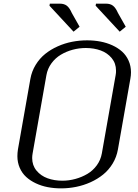

<svg xmlns="http://www.w3.org/2000/svg" viewBox="-20 -1010 748 1040"><path d="M531.7 -179.2 606.4 -603Q608.9 -615.7 608.4 -627.9Q608.4 -667 585 -695.3Q561.5 -723.6 525.1 -736.8Q488.8 -750 444.8 -750Q408.7 -750 374 -740.7Q339.4 -731.4 309.6 -713.6Q279.8 -695.8 258.8 -667.2Q237.8 -638.7 231.4 -603L156.7 -179.2Q154.3 -166 154.3 -153.8Q154.3 -114.3 177.7 -85.9Q201.2 -57.6 237.5 -44.4Q273.9 -31.2 317.9 -31.2Q353.5 -31.2 388.4 -40.8Q423.3 -50.3 453.4 -68.1Q483.4 -85.9 504.4 -114.7Q525.4 -143.6 531.7 -179.2ZM686 -582.5 618.7 -200.2Q611.3 -158.7 590.1 -123.8Q568.8 -88.9 538.6 -64.5Q508.3 -40 470.5 -22.9Q432.6 -5.9 392.3 2.2Q352.1 10.3 310.5 10.3Q272.9 10.3 238.5 3.7Q204.1 -2.9 174.1 -17.1Q144 -31.2 121.8 -51.5Q99.6 -71.8 86.9 -100.8Q74.2 -129.9 74.2 -164.1Q74.2 -181.6 77.1 -200.2L144.5 -582.5Q151.9 -624 173.3 -658.9Q194.8 -693.8 224.9 -718Q254.9 -742.2 292.7 -759Q330.6 -775.9 370.6 -783.7Q410.6 -791.5 452.1 -791.5Q489.7 -791.5 524.2 -784.9Q558.6 -778.3 588.9 -764.4Q619.1 -750.5 641.4 -730.5Q663.6 -710.4 676.5 -681.6Q689.5 -652.8 689.5 -618.2Q689.5 -601.1 686 -582.5ZM498 -979 500 -990.2H554.2Q577.6 -990.2 592.3 -978.8Q606.9 -967.3 619.1 -939.5L661.1 -865.2L628.4 -838.4ZM248 -979 250 -990.2H304.2Q327.6 -990.2 342.3 -978.8Q356.9 -967.3 369.1 -939.5L411.1 -865.2L378.4 -838.4Z"/></svg>

Font: Resagnicto
Style: Italic
Weight: 500
Italic angle: -10°
Version: Version 0.999